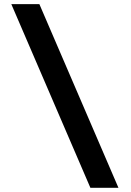

<svg xmlns="http://www.w3.org/2000/svg" viewBox="-20 -806 626 919"><path d="M412.6 92.8 34.2 -786.1H168.5L546.9 92.8Z"/></svg>

Font: Cascadia Mono PL
Style: Bold
Weight: 700
Monospace: yes
Designer: Aaron Bell
Foundry: Saja Typeworks
Version: Version 2404.023; ttfautohint (v1.8.4)